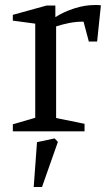

<svg xmlns="http://www.w3.org/2000/svg" viewBox="-20 -522 442 763"><path d="M31 0V-28L120 -54V-428L31 -440V-463L165 -500H200V-454Q235 -476 276.5 -489Q318 -502 355 -502Q363 -502 368.5 -502Q374 -502 381 -501L366 -357H333L312 -436Q282 -436 254.5 -430.5Q227 -425 203 -417V-53L316 -30V0ZM114 221 127 43 197 28 210 42 147 221Z"/></svg>

Font: Manuale
Style: Regular
Weight: 400
Designer: Eduardo Tunni / Pablo Cosgaya
Foundry: Eduardo Tunni / Pablo Cosgaya
Version: Version 1.002